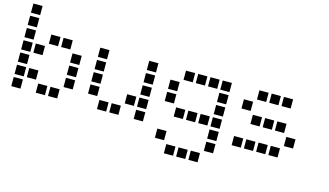

<svg xmlns="http://www.w3.org/2000/svg" viewBox="-97 -1008 2594 1515"><g transform="rotate(15 1200.0 -250.5)"><path d="M14 -688Q13 -688 13 -688Q13 -688 13 -687V-614Q13 -613 13 -613Q13 -613 14 -613H87Q88 -613 88 -613Q88 -613 88 -614V-687Q88 -688 88 -688Q88 -688 87 -688ZM14 -588Q13 -588 13 -588Q13 -588 13 -587V-514Q13 -513 13 -513Q13 -513 14 -513H87Q88 -513 88 -513Q88 -513 88 -514V-587Q88 -588 88 -588Q88 -588 87 -588ZM14 -488Q13 -488 13 -488Q13 -488 13 -487V-414Q13 -413 13 -413Q13 -413 14 -413H87Q88 -413 88 -413Q88 -413 88 -414V-487Q88 -488 88 -488Q88 -488 87 -488ZM214 -488Q213 -488 213 -488Q213 -488 213 -487V-414Q213 -413 213 -413Q213 -413 214 -413H287Q288 -413 288 -413Q288 -413 288 -414V-487Q288 -488 288 -488Q288 -488 287 -488ZM314 -488Q313 -488 313 -488Q313 -488 313 -487V-414Q313 -413 313 -413Q313 -413 314 -413H387Q388 -413 388 -413Q388 -413 388 -414V-487Q388 -488 388 -488Q388 -488 387 -488ZM14 -388Q13 -388 13 -388Q13 -388 13 -387V-314Q13 -313 13 -313Q13 -313 14 -313H87Q88 -313 88 -313Q88 -313 88 -314V-387Q88 -388 88 -388Q88 -388 87 -388ZM114 -388Q113 -388 113 -388Q113 -388 113 -387V-314Q113 -313 113 -313Q113 -313 114 -313H187Q188 -313 188 -313Q188 -313 188 -314V-387Q188 -388 188 -388Q188 -388 187 -388ZM414 -388Q413 -388 413 -388Q413 -388 413 -387V-314Q413 -313 413 -313Q413 -313 414 -313H487Q488 -313 488 -313Q488 -313 488 -314V-387Q488 -388 488 -388Q488 -388 487 -388ZM14 -288Q13 -288 13 -288Q13 -288 13 -287V-214Q13 -213 13 -213Q13 -213 14 -213H87Q88 -213 88 -213Q88 -213 88 -214V-287Q88 -288 88 -288Q88 -288 87 -288ZM414 -288Q413 -288 413 -288Q413 -288 413 -287V-214Q413 -213 413 -213Q413 -213 414 -213H487Q488 -213 488 -213Q488 -213 488 -214V-287Q488 -288 488 -288Q488 -288 487 -288ZM14 -188Q13 -188 13 -188Q13 -188 13 -187V-114Q13 -113 13 -113Q13 -113 14 -113H87Q88 -113 88 -113Q88 -113 88 -114V-187Q88 -188 88 -188Q88 -188 87 -188ZM114 -188Q113 -188 113 -188Q113 -188 113 -187V-114Q113 -113 113 -113Q113 -113 114 -113H187Q188 -113 188 -113Q188 -113 188 -114V-187Q188 -188 188 -188Q188 -188 187 -188ZM414 -188Q413 -188 413 -188Q413 -188 413 -187V-114Q413 -113 413 -113Q413 -113 414 -113H487Q488 -113 488 -113Q488 -113 488 -114V-187Q488 -188 488 -188Q488 -188 487 -188ZM14 -88Q13 -88 13 -88Q13 -88 13 -87V-14Q13 -13 13 -13Q13 -13 14 -13H87Q88 -13 88 -13Q88 -13 88 -14V-87Q88 -88 88 -88Q88 -88 87 -88ZM214 -88Q213 -88 213 -88Q213 -88 213 -87V-14Q213 -13 213 -13Q213 -13 214 -13H287Q288 -13 288 -13Q288 -13 288 -14V-87Q288 -88 288 -88Q288 -88 287 -88ZM314 -88Q313 -88 313 -88Q313 -88 313 -87V-14Q313 -13 313 -13Q313 -13 314 -13H387Q388 -13 388 -13Q388 -13 388 -14V-87Q388 -88 388 -88Q388 -88 387 -88Z M614 -488Q613 -488 613 -488Q613 -488 613 -487V-414Q613 -413 613 -413Q613 -413 614 -413H687Q688 -413 688 -413Q688 -413 688 -414V-487Q688 -488 688 -488Q688 -488 687 -488ZM1014 -488Q1013 -488 1013 -488Q1013 -488 1013 -487V-414Q1013 -413 1013 -413Q1013 -413 1014 -413H1087Q1088 -413 1088 -413Q1088 -413 1088 -414V-487Q1088 -488 1088 -488Q1088 -488 1087 -488ZM614 -388Q613 -388 613 -388Q613 -388 613 -387V-314Q613 -313 613 -313Q613 -313 614 -313H687Q688 -313 688 -313Q688 -313 688 -314V-387Q688 -388 688 -388Q688 -388 687 -388ZM1014 -388Q1013 -388 1013 -388Q1013 -388 1013 -387V-314Q1013 -313 1013 -313Q1013 -313 1014 -313H1087Q1088 -313 1088 -313Q1088 -313 1088 -314V-387Q1088 -388 1088 -388Q1088 -388 1087 -388ZM614 -288Q613 -288 613 -288Q613 -288 613 -287V-214Q613 -213 613 -213Q613 -213 614 -213H687Q688 -213 688 -213Q688 -213 688 -214V-287Q688 -288 688 -288Q688 -288 687 -288ZM1014 -288Q1013 -288 1013 -288Q1013 -288 1013 -287V-214Q1013 -213 1013 -213Q1013 -213 1014 -213H1087Q1088 -213 1088 -213Q1088 -213 1088 -214V-287Q1088 -288 1088 -288Q1088 -288 1087 -288ZM614 -188Q613 -188 613 -188Q613 -188 613 -187V-114Q613 -113 613 -113Q613 -113 614 -113H687Q688 -113 688 -113Q688 -113 688 -114V-187Q688 -188 688 -188Q688 -188 687 -188ZM914 -188Q913 -188 913 -188Q913 -188 913 -187V-114Q913 -113 913 -113Q913 -113 914 -113H987Q988 -113 988 -113Q988 -113 988 -114V-187Q988 -188 988 -188Q988 -188 987 -188ZM1014 -188Q1013 -188 1013 -188Q1013 -188 1013 -187V-114Q1013 -113 1013 -113Q1013 -113 1014 -113H1087Q1088 -113 1088 -113Q1088 -113 1088 -114V-187Q1088 -188 1088 -188Q1088 -188 1087 -188ZM714 -88Q713 -88 713 -88Q713 -88 713 -87V-14Q713 -13 713 -13Q713 -13 714 -13H787Q788 -13 788 -13Q788 -13 788 -14V-87Q788 -88 788 -88Q788 -88 787 -88ZM814 -88Q813 -88 813 -88Q813 -88 813 -87V-14Q813 -13 813 -13Q813 -13 814 -13H887Q888 -13 888 -13Q888 -13 888 -14V-87Q888 -88 888 -88Q888 -88 887 -88ZM1014 -88Q1013 -88 1013 -88Q1013 -88 1013 -87V-14Q1013 -13 1013 -13Q1013 -13 1014 -13H1087Q1088 -13 1088 -13Q1088 -13 1088 -14V-87Q1088 -88 1088 -88Q1088 -88 1087 -88Z M1314 -488Q1313 -488 1313 -488Q1313 -488 1313 -487V-414Q1313 -413 1313 -413Q1313 -413 1314 -413H1387Q1388 -413 1388 -413Q1388 -413 1388 -414V-487Q1388 -488 1388 -488Q1388 -488 1387 -488ZM1414 -488Q1413 -488 1413 -488Q1413 -488 1413 -487V-414Q1413 -413 1413 -413Q1413 -413 1414 -413H1487Q1488 -413 1488 -413Q1488 -413 1488 -414V-487Q1488 -488 1488 -488Q1488 -488 1487 -488ZM1514 -488Q1513 -488 1513 -488Q1513 -488 1513 -487V-414Q1513 -413 1513 -413Q1513 -413 1514 -413H1587Q1588 -413 1588 -413Q1588 -413 1588 -414V-487Q1588 -488 1588 -488Q1588 -488 1587 -488ZM1614 -488Q1613 -488 1613 -488Q1613 -488 1613 -487V-414Q1613 -413 1613 -413Q1613 -413 1614 -413H1687Q1688 -413 1688 -413Q1688 -413 1688 -414V-487Q1688 -488 1688 -488Q1688 -488 1687 -488ZM1214 -388Q1213 -388 1213 -388Q1213 -388 1213 -387V-314Q1213 -313 1213 -313Q1213 -313 1214 -313H1287Q1288 -313 1288 -313Q1288 -313 1288 -314V-387Q1288 -388 1288 -388Q1288 -388 1287 -388ZM1614 -388Q1613 -388 1613 -388Q1613 -388 1613 -387V-314Q1613 -313 1613 -313Q1613 -313 1614 -313H1687Q1688 -313 1688 -313Q1688 -313 1688 -314V-387Q1688 -388 1688 -388Q1688 -388 1687 -388ZM1214 -288Q1213 -288 1213 -288Q1213 -288 1213 -287V-214Q1213 -213 1213 -213Q1213 -213 1214 -213H1287Q1288 -213 1288 -213Q1288 -213 1288 -214V-287Q1288 -288 1288 -288Q1288 -288 1287 -288ZM1614 -288Q1613 -288 1613 -288Q1613 -288 1613 -287V-214Q1613 -213 1613 -213Q1613 -213 1614 -213H1687Q1688 -213 1688 -213Q1688 -213 1688 -214V-287Q1688 -288 1688 -288Q1688 -288 1687 -288ZM1314 -188Q1313 -188 1313 -188Q1313 -188 1313 -187V-114Q1313 -113 1313 -113Q1313 -113 1314 -113H1387Q1388 -113 1388 -113Q1388 -113 1388 -114V-187Q1388 -188 1388 -188Q1388 -188 1387 -188ZM1414 -188Q1413 -188 1413 -188Q1413 -188 1413 -187V-114Q1413 -113 1413 -113Q1413 -113 1414 -113H1487Q1488 -113 1488 -113Q1488 -113 1488 -114V-187Q1488 -188 1488 -188Q1488 -188 1487 -188ZM1514 -188Q1513 -188 1513 -188Q1513 -188 1513 -187V-114Q1513 -113 1513 -113Q1513 -113 1514 -113H1587Q1588 -113 1588 -113Q1588 -113 1588 -114V-187Q1588 -188 1588 -188Q1588 -188 1587 -188ZM1614 -188Q1613 -188 1613 -188Q1613 -188 1613 -187V-114Q1613 -113 1613 -113Q1613 -113 1614 -113H1687Q1688 -113 1688 -113Q1688 -113 1688 -114V-187Q1688 -188 1688 -188Q1688 -188 1687 -188ZM1614 -88Q1613 -88 1613 -88Q1613 -88 1613 -87V-14Q1613 -13 1613 -13Q1613 -13 1614 -13H1687Q1688 -13 1688 -13Q1688 -13 1688 -14V-87Q1688 -88 1688 -88Q1688 -88 1687 -88ZM1214 12Q1213 12 1213 12Q1213 12 1213 13V86Q1213 87 1213 87Q1213 87 1214 87H1287Q1288 87 1288 87Q1288 87 1288 86V13Q1288 12 1288 12Q1288 12 1287 12ZM1614 12Q1613 12 1613 12Q1613 12 1613 13V86Q1613 87 1613 87Q1613 87 1614 87H1687Q1688 87 1688 87Q1688 87 1688 86V13Q1688 12 1688 12Q1688 12 1687 12ZM1314 112Q1313 112 1313 112Q1313 112 1313 113V186Q1313 187 1313 187Q1313 187 1314 187H1387Q1388 187 1388 187Q1388 187 1388 186V113Q1388 112 1388 112Q1388 112 1387 112ZM1414 112Q1413 112 1413 112Q1413 112 1413 113V186Q1413 187 1413 187Q1413 187 1414 187H1487Q1488 187 1488 187Q1488 187 1488 186V113Q1488 112 1488 112Q1488 112 1487 112ZM1514 112Q1513 112 1513 112Q1513 112 1513 113V186Q1513 187 1513 187Q1513 187 1514 187H1587Q1588 187 1588 187Q1588 187 1588 186V113Q1588 112 1588 112Q1588 112 1587 112Z M1914 -488Q1913 -488 1913 -488Q1913 -488 1913 -487V-414Q1913 -413 1913 -413Q1913 -413 1914 -413H1987Q1988 -413 1988 -413Q1988 -413 1988 -414V-487Q1988 -488 1988 -488Q1988 -488 1987 -488ZM2014 -488Q2013 -488 2013 -488Q2013 -488 2013 -487V-414Q2013 -413 2013 -413Q2013 -413 2014 -413H2087Q2088 -413 2088 -413Q2088 -413 2088 -414V-487Q2088 -488 2088 -488Q2088 -488 2087 -488ZM2114 -488Q2113 -488 2113 -488Q2113 -488 2113 -487V-414Q2113 -413 2113 -413Q2113 -413 2114 -413H2187Q2188 -413 2188 -413Q2188 -413 2188 -414V-487Q2188 -488 2188 -488Q2188 -488 2187 -488ZM1814 -388Q1813 -388 1813 -388Q1813 -388 1813 -387V-314Q1813 -313 1813 -313Q1813 -313 1814 -313H1887Q1888 -313 1888 -313Q1888 -313 1888 -314V-387Q1888 -388 1888 -388Q1888 -388 1887 -388ZM1914 -288Q1913 -288 1913 -288Q1913 -288 1913 -287V-214Q1913 -213 1913 -213Q1913 -213 1914 -213H1987Q1988 -213 1988 -213Q1988 -213 1988 -214V-287Q1988 -288 1988 -288Q1988 -288 1987 -288ZM2014 -288Q2013 -288 2013 -288Q2013 -288 2013 -287V-214Q2013 -213 2013 -213Q2013 -213 2014 -213H2087Q2088 -213 2088 -213Q2088 -213 2088 -214V-287Q2088 -288 2088 -288Q2088 -288 2087 -288ZM2114 -288Q2113 -288 2113 -288Q2113 -288 2113 -287V-214Q2113 -213 2113 -213Q2113 -213 2114 -213H2187Q2188 -213 2188 -213Q2188 -213 2188 -214V-287Q2188 -288 2188 -288Q2188 -288 2187 -288ZM2214 -188Q2213 -188 2213 -188Q2213 -188 2213 -187V-114Q2213 -113 2213 -113Q2213 -113 2214 -113H2287Q2288 -113 2288 -113Q2288 -113 2288 -114V-187Q2288 -188 2288 -188Q2288 -188 2287 -188ZM1814 -88Q1813 -88 1813 -88Q1813 -88 1813 -87V-14Q1813 -13 1813 -13Q1813 -13 1814 -13H1887Q1888 -13 1888 -13Q1888 -13 1888 -14V-87Q1888 -88 1888 -88Q1888 -88 1887 -88ZM1914 -88Q1913 -88 1913 -88Q1913 -88 1913 -87V-14Q1913 -13 1913 -13Q1913 -13 1914 -13H1987Q1988 -13 1988 -13Q1988 -13 1988 -14V-87Q1988 -88 1988 -88Q1988 -88 1987 -88ZM2014 -88Q2013 -88 2013 -88Q2013 -88 2013 -87V-14Q2013 -13 2013 -13Q2013 -13 2014 -13H2087Q2088 -13 2088 -13Q2088 -13 2088 -14V-87Q2088 -88 2088 -88Q2088 -88 2087 -88ZM2114 -88Q2113 -88 2113 -88Q2113 -88 2113 -87V-14Q2113 -13 2113 -13Q2113 -13 2114 -13H2187Q2188 -13 2188 -13Q2188 -13 2188 -14V-87Q2188 -88 2188 -88Q2188 -88 2187 -88Z"/></g></svg>

Font: Doto
Style: Bold
Weight: 700
Monospace: yes
Version: Version 1.000